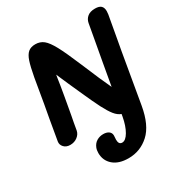

<svg xmlns="http://www.w3.org/2000/svg" viewBox="-221 -867 1203 1283"><g transform="rotate(-30 380.5 -225.5)"><path d="M761 -661Q761 -655 759 -637Q741 -534 727 -458L713 -381L647 3Q623 141 555.5 202.5Q488 264 397 264Q322 264 280 227.5Q238 191 238 133Q238 110 245 93Q256 66 278.5 52.5Q301 39 329 39Q355 39 371 50.5Q387 62 387 83Q387 92 386 100Q385 108 385 115Q385 152 412 152Q439 152 463.5 110Q488 68 500 2L503 -16Q477 -25 454.5 -53Q432 -81 406.5 -130.5Q381 -180 340 -272Q291 -380 256 -462Q254 -446 252 -438Q245 -388 232 -314Q225 -273 218.5 -238Q212 -203 207 -174Q203 -153 198 -127Q193 -101 188 -70Q183 -44 159.5 -26Q136 -8 104 -8Q73 -8 55.5 -27Q38 -46 42 -70L70 -232L88 -331L120 -519Q134 -595 147 -634Q160 -673 180.5 -690.5Q201 -708 236 -708Q273 -708 299.5 -686.5Q326 -665 356 -609.5Q386 -554 436 -435Q501 -279 536 -206Q552 -292 565 -370Q570 -402 597 -547L616 -653Q621 -680 642 -697.5Q663 -715 701 -715Q733 -715 747 -701.5Q761 -688 761 -661Z"/></g></svg>

Font: Mali
Style: Bold Italic
Weight: 700
Italic angle: -10°
Version: Version 1.000; ttfautohint (v1.6)